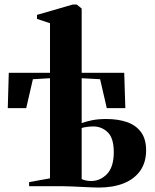

<svg xmlns="http://www.w3.org/2000/svg" viewBox="-20 -838 696 864"><path d="M423.5 6Q409 6 388.5 5Q368 4 345.5 3Q323 2 301.8 1Q280.5 0 264 0H111V-18.5L205 -35.5V-486L128 -481.5L98 -351.5H15L19.5 -510.5H205V-733.5L146.5 -753V-771L307 -817.5H325.5L347.5 -799.5V-510.5H539L544 -351.5H460.5L430.5 -481.5L347.5 -486V-284Q367.5 -291.5 394.8 -297Q422 -302.5 458 -302.5Q510.5 -302.5 550.8 -288.8Q591 -275 614.2 -244Q637.5 -213 637.5 -161.5Q637.5 -107.5 611.2 -70Q585 -32.5 537 -13.2Q489 6 423.5 6ZM390 -23.5Q431.5 -23.5 461.8 -55.2Q492 -87 492 -153Q492 -216.5 464.8 -242.8Q437.5 -269 400 -269Q387.5 -269 371.8 -267Q356 -265 347.5 -262V-32Q355 -28.5 366 -26Q377 -23.5 390 -23.5Z"/></svg>

Font: Merriweather 144pt
Style: Bold
Weight: 700
Version: Version 2.100